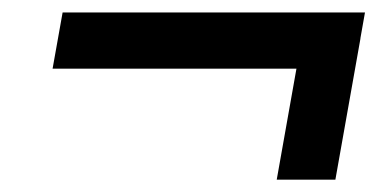

<svg xmlns="http://www.w3.org/2000/svg" viewBox="-20 -461 626 310"><path d="M64.9 -350.1 81.1 -440.9H569.3L553.2 -350.1ZM426.8 -170.9 467.3 -398.9H562L521.5 -170.9Z"/></svg>

Font: Cascadia Mono NF
Style: Italic
Weight: 400
Italic angle: -10°
Monospace: yes
Designer: Aaron Bell
Foundry: Saja Typeworks
Version: Version 2404.023